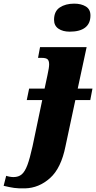

<svg xmlns="http://www.w3.org/2000/svg" viewBox="-152 -795 528 1055"><path d="M145 -686Q145 -733 176.5 -754Q208 -775 256 -775Q294 -775 319.5 -759.5Q345 -744 345 -710Q345 -666 316 -643.5Q287 -621 231 -621Q193 -621 169 -637.5Q145 -654 145 -686ZM344 -245H262L208 8Q184 129 123 183.5Q62 238 -14 240Q-50 241 -74.5 237.5Q-99 234 -132 226L-118 171Q-110 174 -98.5 176Q-87 178 -78 178Q-50 178 -32.5 163Q-15 148 -1.5 112Q12 76 27 8L80 -245H-5L8 -308H93L109 -383Q118 -424 118 -441Q118 -461 109.5 -469Q101 -477 77 -477H57L68 -536H324L275 -308H356Z"/></svg>

Font: Noto Serif NarrowBlack
Style: Italic
Weight: 900
Width: 4
Italic angle: -12°
Designer: Monotype Design Team
Foundry: Monotype Imaging Inc.
Version: Version 1.001